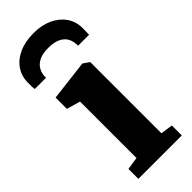

<svg xmlns="http://www.w3.org/2000/svg" viewBox="-276 -867 902 902"><g transform="rotate(-45 175.0 -416.0)"><path d="M40.5 0V-66L103.5 -75.5V-450.5L35.5 -470V-545L236 -569H238L268.5 -548V-75L329 -66V0ZM176.5 -832.5Q230 -832.5 270.5 -813.8Q311 -795 333.8 -761.8Q356.5 -728.5 356.5 -685Q356.5 -675.5 356 -662.5Q355.5 -649.5 355.5 -642.5H282.5Q283 -646.5 282.5 -651.8Q282 -657 281 -663Q279 -681.5 268.2 -697.8Q257.5 -714 235.2 -724.2Q213 -734.5 176.5 -734.5Q139.5 -734.5 117.2 -724Q95 -713.5 84.2 -697.2Q73.5 -681 70.5 -662.5Q70 -657 69.8 -651.8Q69.5 -646.5 69.5 -642.5H-5Q-6.5 -649.5 -6.8 -662.5Q-7 -675.5 -7 -686Q-7 -729 15.5 -762Q38 -795 79.2 -813.8Q120.5 -832.5 176.5 -832.5Z"/></g></svg>

Font: Merriweather Light 18pt Black
Style: Regular
Weight: 900
Version: Version 2.100